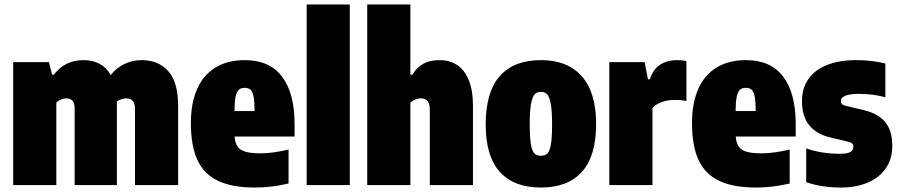

<svg xmlns="http://www.w3.org/2000/svg" viewBox="-20 -828 4021 859"><path d="M777 -352V0H584V-341Q584 -388 545 -388Q535 -388 523.5 -384.2Q512 -380.5 503 -374V-364V0H314V-341Q314 -366.5 304.5 -377.2Q295 -388 277 -388Q265 -388 252.2 -382.5Q239.5 -377 232 -368V0H39V-550H199L213 -494H221Q246 -526.5 278.8 -542.8Q311.5 -559 355 -559Q393.5 -559 424.8 -542.8Q456 -526.5 475.5 -492.5Q500.5 -524.5 536.8 -541.8Q573 -559 614 -559Q688.5 -559 732.8 -509.8Q777 -460.5 777 -352Z M1298 -217H1029.5Q1032 -188 1043.2 -172Q1054.5 -156 1078.8 -149Q1103 -142 1146 -142Q1199.5 -142 1271 -159V-7Q1229 2.5 1194 6.8Q1159 11 1121 11Q1018.5 11 955.5 -19Q892.5 -49 863.2 -112.2Q834 -175.5 834 -278Q834 -366.5 861.8 -429.5Q889.5 -492.5 943.8 -525.8Q998 -559 1076 -559Q1186 -559 1242 -485Q1298 -411 1298 -272ZM1029 -331H1119Q1119 -373 1114.5 -395.5Q1110 -418 1100.8 -426.5Q1091.5 -435 1075 -435Q1058 -435 1048.5 -426.5Q1039 -418 1034.2 -395.5Q1029.5 -373 1029 -331Z M1352 0V-808H1545V0Z M1623 -808H1816V-494H1825Q1844 -526 1873.5 -542.5Q1903 -559 1948 -559Q1990 -559 2023.2 -538.5Q2056.5 -518 2076.2 -472Q2096 -426 2096 -354V0H1903V-336Q1903 -364.5 1892.8 -376.2Q1882.5 -388 1864 -388Q1851 -388 1837.5 -382.5Q1824 -377 1816 -368V0H1623Z M2153 -271Q2153 -416.5 2216.2 -487.8Q2279.5 -559 2400 -559Q2519.5 -559 2583.2 -486.5Q2647 -414 2647 -273Q2647 -130 2583.8 -59.5Q2520.5 11 2400 11Q2279.5 11 2216.2 -59Q2153 -129 2153 -271ZM2450 -271Q2450 -331 2444.2 -362.8Q2438.5 -394.5 2428 -405.8Q2417.5 -417 2400 -417Q2382.5 -417 2372 -405.8Q2361.5 -394.5 2355.8 -363.2Q2350 -332 2350 -273Q2350 -213.5 2355.2 -182.8Q2360.5 -152 2371 -141.5Q2381.5 -131 2400 -131Q2418.5 -131 2429 -141.5Q2439.5 -152 2444.8 -182.2Q2450 -212.5 2450 -271Z M2706 -550H2864L2879 -473H2887Q2902.5 -519 2934 -539Q2965.5 -559 3010 -559Q3029 -559 3051 -555V-376Q3030 -381 2997 -381Q2966.5 -381 2939.5 -371Q2912.5 -361 2899 -345V0H2706Z M3540 -217H3271.5Q3274 -188 3285.2 -172Q3296.5 -156 3320.8 -149Q3345 -142 3388 -142Q3441.5 -142 3513 -159V-7Q3471 2.5 3436 6.8Q3401 11 3363 11Q3260.5 11 3197.5 -19Q3134.5 -49 3105.2 -112.2Q3076 -175.5 3076 -278Q3076 -366.5 3103.8 -429.5Q3131.5 -492.5 3185.8 -525.8Q3240 -559 3318 -559Q3428 -559 3484 -485Q3540 -411 3540 -272ZM3271 -331H3361Q3361 -373 3356.5 -395.5Q3352 -418 3342.8 -426.5Q3333.5 -435 3317 -435Q3300 -435 3290.5 -426.5Q3281 -418 3276.2 -395.5Q3271.5 -373 3271 -331Z M3587 -13V-164Q3656 -140 3737 -140Q3771 -140 3784.5 -148Q3798 -156 3798 -171Q3798 -180.5 3792.8 -185.8Q3787.5 -191 3775 -194L3695 -213Q3634 -227 3601 -267Q3568 -307 3568 -376Q3568 -432 3595.8 -473Q3623.5 -514 3678.2 -536.5Q3733 -559 3812 -559Q3879.5 -559 3941 -544V-393Q3885.5 -408 3823 -408Q3742 -408 3742 -375Q3742 -366.5 3747.8 -361.8Q3753.5 -357 3766 -354L3846 -335Q3908 -320 3940 -282.2Q3972 -244.5 3972 -175Q3972 -118 3943.8 -76Q3915.5 -34 3863.2 -11.5Q3811 11 3741 11Q3655 11 3587 -13Z"/></svg>

Font: Encode Sans Condensed Black
Style: Regular
Weight: 900
Width: 3
Designer: Multiple Designers
Foundry: Impallari Type
Version: Version 2.000